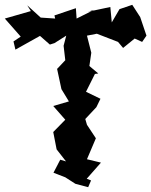

<svg xmlns="http://www.w3.org/2000/svg" viewBox="-29 -766 628 797"><path d="M561 -592 579 -618 553 -695 520 -746 467 -728 435 -673 429 -737 335 -717 361 -725 289 -689 286 -732 197 -702 200 -689 140 -693 84 -744 99 -720 -9 -689 57 -614 27 -594 35 -560 137 -617 178 -581 197 -587 246 -618 235 -576 242 -516 208 -480 226 -396 257 -345 192 -326 242 -269 192 -218 206 -146 245 -96 221 -103 193 -49 242 -30 284 -3 337 11 349 -17 331 -24 390 -91 332 -105 369 -192 332 -248 325 -272 371 -321 388 -356 328 -385 365 -459 379 -461 342 -492 350 -547 332 -618 373 -626 461 -592C468 -584 475 -575 482 -567L530 -606Z"/></svg>

Font: Asimov Aggro
Style: Condensed
Weight: 500
Designer: Google
Version: Version 2.000980; 2014